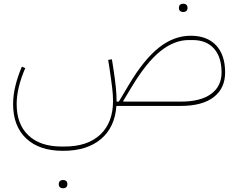

<svg xmlns="http://www.w3.org/2000/svg" viewBox="-20 -566 1273 1026"><path d="M317 240Q190 240 120 174Q50 108 50 -10Q50 -57 62.5 -108Q75 -159 97 -210L115 -202Q69 -96 69 -10Q69 98 132 157.5Q195 217 309 217H325Q448 217 516 153Q584 89 584 -26Q584 -42 583 -58.5Q582 -75 579.5 -96Q577 -117 573.5 -142.5Q570 -168 565 -202L558 -246L578 -249L585 -205Q590 -172 593.5 -146Q597 -120 599 -99Q601 -78 602 -60Q603 -42 603 -26V-23H615L668 -112Q748 -247 828.5 -311Q909 -375 999 -375Q1087 -375 1135 -323.5Q1183 -272 1183 -179Q1183 -94 1122 -47Q1061 0 946 0H602Q594 114 519.5 177Q445 240 317 240ZM946 -23Q1052 -23 1108 -64Q1164 -105 1164 -179Q1164 -261 1123.5 -306.5Q1083 -352 1009 -352H989Q911 -352 836.5 -292Q762 -232 684 -102L638 -26L640 -23ZM315 440Q306 440 300 434.5Q294 429 294 418Q294 407 300 401.5Q306 396 315 396H319Q328 396 334 401.5Q340 407 340 418Q340 429 334 434.5Q328 440 319 440ZM957 -502Q948 -502 942 -507.5Q936 -513 936 -524Q936 -535 942 -540.5Q948 -546 957 -546H961Q970 -546 976 -540.5Q982 -535 982 -524Q982 -513 976 -507.5Q970 -502 961 -502Z"/></svg>

Font: IBM Plex Sans Arabic Thin
Style: Regular
Weight: 100
Designer: Mike Abbink, Paul van der Laan, Pieter van Rosmalen, Wael Morcos, Khajak Apelian
Foundry: Bold Monday
Version: Version 1.101